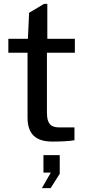

<svg xmlns="http://www.w3.org/2000/svg" viewBox="-20 -730 437 990"><path d="M366 -458V-530H224V-710H207L130 -664L124 -530H23V-458H122V-124C122 -39 164 0 250 0C280 0 335 -1 364 -7V-73H287C244 -73 222 -89 222 -149V-458ZM196 240H241L288 166V70H204V160H242Z"/></svg>

Font: Bisquit Text
Style: Regular
Weight: 400
Version: Version 1.004;Glyphs 3.2.3 (3260)